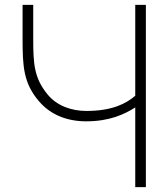

<svg xmlns="http://www.w3.org/2000/svg" viewBox="-20 -770 693 790"><path d="M536.5 -750V-376C499 -343.8 441.7 -313.5 335.4 -313.5C276 -313.5 214.6 -333.3 175 -382.3C120.8 -449 116.7 -506.3 116.7 -610.4V-750H72.9V-610.4C72.9 -499 76 -428.1 140.6 -353.1C188.5 -296.9 257.3 -270.8 334.4 -270.8C431.3 -270.8 492.7 -300 536.5 -328.1V0H580.2V-750Z"/></svg>

Font: Manrope3 Thin
Style: Regular
Weight: 100
Width: 4
Designer: Mikhail Sharanda
Foundry: Mikhail Sharanda
Version: Version 3.000;PS 003.000;hotconv 1.0.88;makeotf.lib2.5.64775